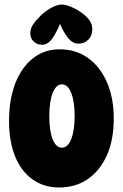

<svg xmlns="http://www.w3.org/2000/svg" viewBox="-20 -826 542 849"><path d="M241 3Q174 3 124 -32.5Q74 -68 47 -134Q20 -200 20 -291Q20 -386 47.5 -457Q75 -528 125.5 -568Q176 -608 243 -608Q316 -608 369.5 -569.5Q423 -531 453 -462Q483 -393 483 -301Q483 -207 452.5 -139Q422 -71 368 -34Q314 3 241 3ZM254 -173Q280 -173 295 -211Q310 -249 310 -313Q310 -377 295 -415Q280 -453 254 -453Q228 -453 213 -415Q198 -377 198 -313Q198 -249 212.5 -211Q227 -173 254 -173ZM255 -806Q269 -806 293.5 -796Q318 -786 342 -769Q365 -752 376.5 -735Q388 -718 388 -697Q388 -668 370.5 -650.5Q353 -633 327 -633Q300 -633 278.5 -661Q257 -689 239 -737L256 -746Q232 -684 211.5 -656Q191 -628 166 -628Q144 -628 129 -642.5Q114 -657 114 -678Q114 -700 127 -719Q140 -738 162 -759Q189 -783 212.5 -794.5Q236 -806 255 -806Z"/></svg>

Font: DynaPuff Condensed SemiBold
Style: Regular
Weight: 600
Width: 3
Designer: Toshi Omagari, Jennifer Daniel
Foundry: Google Fonts
Version: Version 2.000